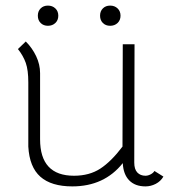

<svg xmlns="http://www.w3.org/2000/svg" viewBox="-20 -658 619 685"><path d="M238 7Q163 7 124 -27.5Q85 -62 81 -135V-364Q81 -408 72 -433.5Q63 -459 44 -483L72 -510Q95 -487 109 -457.5Q123 -428 123 -397V-161Q123 -31 244 -31Q299 -31 338 -56.5Q377 -82 417 -135L418 -500H460L459 -78Q459 -54 470 -42.5Q481 -31 499 -31Q508 -31 517.5 -36Q527 -41 531 -48L563 -28Q553 -11 535.5 -2Q518 7 499 7Q462 7 441 -14.5Q420 -36 418 -76Q352 7 238 7ZM115 -602Q115 -618 125 -628Q135 -638 151 -638Q167 -638 177.5 -628Q188 -618 188 -602Q188 -586 177.5 -576Q167 -566 151 -566Q135 -566 125 -576Q115 -586 115 -602ZM337 -602Q337 -618 347 -628Q357 -638 373 -638Q389 -638 399.5 -628Q410 -618 410 -602Q410 -586 399.5 -576Q389 -566 373 -566Q357 -566 347 -576Q337 -586 337 -602Z"/></svg>

Font: Bellota Light
Style: Regular
Weight: 300
Designer: Kemie Guaida
Foundry: Kemie Guaida
Version: Version 4.001